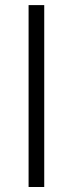

<svg xmlns="http://www.w3.org/2000/svg" viewBox="-20 -747 291 767"><path d="M94.2 0V-726.6H156.7V0Z"/></svg>

Font: Oxygen Light
Style: Regular
Weight: 300
Designer: vernon adams
Foundry: Vernon Adams
Version: Version Release 0.2.3 webfont; ttfautohint (v0.93.3-1d66) -l